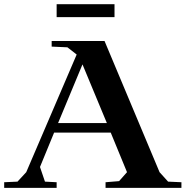

<svg xmlns="http://www.w3.org/2000/svg" viewBox="-65 -902 891 922"><path d="M331.1 -592.8 213.9 -311H448.2ZM-44.9 0V-26.9L19 -29.8L61 -75.2L303.2 -640.1L258.8 -674.8L183.1 -678.2V-705.1H437L701.2 -75.2L742.2 -29.8L806.2 -26.9V0H441.9V-26.9L506.8 -32.2L544.9 -75.2L466.8 -265.1H194.8L127 -100.1L150.9 -29.8L207 -26.9V0ZM207 -819.8V-881.8H484.9V-819.8Z"/></svg>

Font: Ortica Angular Bold
Style: Regular
Weight: 700
Designer: Benedetta Bovani
Foundry: Collletttivo
Version: Version 2.000;Glyphs 3.1.2 (3151)